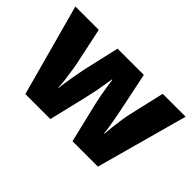

<svg xmlns="http://www.w3.org/2000/svg" viewBox="-91 -822 1091 1091"><g transform="rotate(45 455.0 -276.5)"><path d="M484 -242Q478 -267 472 -300Q466 -333 461.5 -362.5Q457 -392 455 -407H452Q450 -392 445 -362Q440 -332 433.5 -298Q427 -264 420 -235L364 0H163L12 -553H200L245 -341Q250 -318 255 -285.5Q260 -253 264.5 -219.5Q269 -186 270 -159H273Q274 -179 278 -205Q282 -231 286.5 -257Q291 -283 295 -303Q299 -323 300 -330L351 -553H562L609 -327Q613 -308 618.5 -278.5Q624 -249 629.5 -217Q635 -185 637 -159H640Q642 -186 646 -220.5Q650 -255 655 -287.5Q660 -320 665 -341L714 -553H898L746 0H542Z"/></g></svg>

Font: Noto Sans Oriya Blk
Style: Regular
Weight: 900
Designer: Amélie Bonet and Sol Matas
Foundry: Google LLC
Version: Version 2.006; ttfautohint (v1.8.4.7-5d5b)